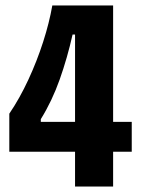

<svg xmlns="http://www.w3.org/2000/svg" viewBox="-20 -681 516 701"><path d="M14 -127V-266Q52 -322 83.5 -390Q115 -458 137.5 -528Q160 -598 171 -661H393V-236H461V-127H393V0H254V-127ZM129 -236H254V-555H245Q226 -470 198 -391Q170 -312 129 -246Z"/></svg>

Font: Bricolage Grotesque 12pt Condensed Bricolage Grotesque 10pt Condensed Regular
Style: Bold
Weight: 700
Width: 3
Designer: Mathieu Triay
Foundry: Atelier Triay
Version: Version 1.001; ttfautohint (v1.8.4.7-5d5b);gftools[0.9.33.de